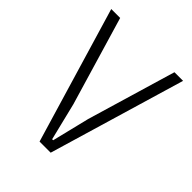

<svg xmlns="http://www.w3.org/2000/svg" viewBox="-197 -813 928 928"><g transform="rotate(45 267.5 -349.0)"><path d="M230 0 22 -698H83L218 -243L265 -51H272L319 -243L454 -698H513L306 0Z"/></g></svg>

Font: IBM Plex Sans Cond Light
Style: Regular
Weight: 300
Width: 3
Designer: Mike Abbink, Paul van der Laan, Pieter van Rosmalen
Foundry: Bold Monday
Version: Version 1.3